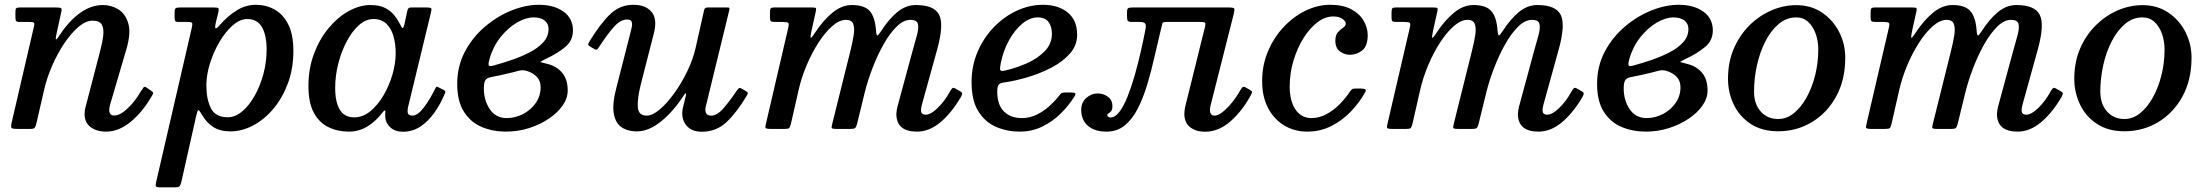

<svg xmlns="http://www.w3.org/2000/svg" viewBox="-20 -552 9465 822"><path d="M64.5 -520H220.5Q238.5 -520 242 -516.5Q245.5 -513 242 -499L222 -408Q217 -384.5 219.8 -383Q222.5 -381.5 239.5 -407.5Q278 -465 324.5 -497.8Q371 -530.5 421 -530.5Q456 -530.5 486.5 -512Q517 -493.5 529.2 -452Q541.5 -410.5 521 -341L451.5 -104.5Q447.5 -89.5 447.5 -80Q447.5 -72 451.8 -64.8Q456 -57.5 469.5 -57.5Q494.5 -57.5 527 -88.5Q559.5 -119.5 584 -162.5Q590.5 -172.5 594.8 -177.8Q599 -183 606.5 -177.5L624.5 -165.5Q632 -160 635 -157Q638 -154 631.5 -143.5Q591.5 -73.5 540.2 -31Q489 11.5 434 11.5Q394 11.5 368 -7.8Q342 -27 342 -64.5Q342 -69.5 343.2 -79.5Q344.5 -89.5 347 -96.5L407 -327Q418 -368 421.8 -398.8Q425.5 -429.5 415.8 -446.5Q406 -463.5 376.5 -463.5Q347 -463.5 315.5 -436.5Q284 -409.5 254.8 -365.8Q225.5 -322 203 -270Q180.5 -218 169 -168L136 -24.5Q133.5 -12.5 129.5 -6.2Q125.5 0 109.5 0H55.5Q33.5 0 29.8 -4Q26 -8 29.5 -25.5L125.5 -439Q128.5 -452.5 124.8 -455.2Q121 -458 104.5 -458H64Q51.5 -458 48.8 -462.5Q46 -467 46 -480V-500Q46 -512.5 49.2 -516.2Q52.5 -520 64.5 -520Z M750.5 -520H894.5Q912 -520 915 -516.8Q918 -513.5 914.5 -498L904.5 -457.5Q899.5 -437.5 902.2 -431.8Q905 -426 923.5 -447.5Q955 -483.5 993.5 -507.5Q1032 -531.5 1075 -531.5Q1118.5 -531.5 1155 -511.5Q1191.5 -491.5 1213.8 -448.2Q1236 -405 1236 -334Q1236 -258 1212.5 -195Q1189 -132 1150 -85.8Q1111 -39.5 1063 -14.5Q1015 10.5 966 10.5Q922.5 10.5 893.2 -8.2Q864 -27 845.5 -59.5Q833 -80.5 829.2 -80.5Q825.5 -80.5 820 -56L756.5 226.5Q753.5 239 749.5 244.5Q745.5 250 730 250H665Q649.5 250 647.5 245.5Q645.5 241 648 229.5L801 -432.5Q804 -446 803 -452Q802 -458 783.5 -458H744.5Q732.5 -458 730 -462.2Q727.5 -466.5 727.5 -479V-499.5Q727.5 -513.5 732.2 -516.8Q737 -520 750.5 -520ZM863.5 -187Q863.5 -127 883 -88.5Q902.5 -50 955 -50Q987 -50 1016.8 -75Q1046.5 -100 1070.2 -142Q1094 -184 1107.8 -235.5Q1121.5 -287 1121.5 -340Q1121.5 -401 1101.5 -435.8Q1081.5 -470.5 1038.5 -470.5Q1007 -470.5 976 -443.2Q945 -416 919.5 -372.5Q894 -329 878.8 -280Q863.5 -231 863.5 -187Z M1884 -150Q1865.5 -106 1839.5 -69.2Q1813.5 -32.5 1779.8 -10.2Q1746 12 1705.5 12Q1672 12 1652 -5.8Q1632 -23.5 1629.5 -49Q1629 -59 1629 -64.5Q1629 -70 1630 -74Q1629.5 -85 1619.5 -72.5Q1589 -32.5 1553 -10.5Q1517 11.5 1473.5 11.5Q1425 11.5 1385.8 -7.8Q1346.5 -27 1323.5 -69.5Q1300.5 -112 1300.5 -183Q1300.5 -259 1324.5 -322.5Q1348.5 -386 1387.8 -432.8Q1427 -479.5 1473.8 -505Q1520.5 -530.5 1566 -530.5Q1604 -530.5 1628.5 -518Q1653 -505.5 1668 -486.8Q1683 -468 1692.5 -448.5Q1700 -432.5 1703.8 -432Q1707.5 -431.5 1711.5 -448.5L1724 -506.5Q1726 -513.5 1729 -516.8Q1732 -520 1741.5 -520H1808Q1823.5 -520 1826 -516.2Q1828.5 -512.5 1825.5 -500.5L1727 -93.5Q1725 -85.5 1725 -75Q1725 -57 1745.5 -57Q1768 -57 1794 -91Q1820 -125 1841.5 -169.5Q1845.5 -177.5 1847.5 -179.8Q1849.5 -182 1857.5 -178L1877.5 -168Q1885.5 -164 1886.5 -161Q1887.5 -158 1884 -150ZM1674 -324.5Q1674 -364.5 1664.5 -397.5Q1655 -430.5 1634 -450.5Q1613 -470.5 1578.5 -470.5Q1546.5 -470.5 1517.2 -444.8Q1488 -419 1465 -376Q1442 -333 1428.5 -280.8Q1415 -228.5 1415 -175.5Q1415 -115 1434.8 -82.2Q1454.5 -49.5 1497 -49.5Q1533 -49.5 1565 -75.5Q1597 -101.5 1621.5 -143Q1646 -184.5 1660 -232.5Q1674 -280.5 1674 -324.5Z M1937.5 -193Q1937.5 -268.5 1970.2 -330.5Q2003 -392.5 2055.8 -437.5Q2108.5 -482.5 2169.5 -507Q2230.5 -531.5 2287 -531.5Q2351.5 -531.5 2392.2 -502.5Q2433 -473.5 2433 -421.5Q2433 -378.5 2399.8 -350.8Q2366.5 -323 2316 -299.5Q2291 -287 2294 -286.2Q2297 -285.5 2325 -278Q2364 -268 2387.2 -240Q2410.5 -212 2410.5 -164.5Q2410.5 -131.5 2388.8 -100.2Q2367 -69 2329.5 -43.8Q2292 -18.5 2244.8 -3.5Q2197.5 11.5 2146 11.5Q2090.5 11.5 2043 -8.2Q1995.5 -28 1966.5 -73Q1937.5 -118 1937.5 -193ZM2093.5 -271.5Q2129.5 -281.5 2170.2 -295.2Q2211 -309 2247 -327.5Q2283 -346 2305.8 -370.8Q2328.5 -395.5 2328.5 -428Q2328.5 -451 2311.5 -464.2Q2294.5 -477.5 2264.5 -477.5Q2231 -477.5 2193 -455.2Q2155 -433 2123 -393Q2091 -353 2076 -300.5Q2070 -280.5 2072.2 -273.2Q2074.5 -266 2093.5 -271.5ZM2178 -243Q2153 -236.5 2126.8 -231Q2100.5 -225.5 2080.5 -221.5Q2063.5 -218 2057.5 -207.8Q2051.5 -197.5 2051.5 -173.5Q2051.5 -122.5 2077 -84.5Q2102.5 -46.5 2149.5 -46.5Q2186.5 -46.5 2219.8 -64Q2253 -81.5 2273.8 -111.2Q2294.5 -141 2294.5 -178.5Q2294.5 -207 2277.5 -223.8Q2260.5 -240.5 2236.5 -248Q2219.5 -253 2206.2 -250.2Q2193 -247.5 2178 -243Z M2503 -373.5Q2549.5 -450 2591.8 -490.8Q2634 -531.5 2691 -531.5Q2745 -531.5 2770.2 -500.2Q2795.5 -469 2778.5 -406L2724 -193Q2708.5 -132 2710.5 -94.5Q2712.5 -57 2749 -57Q2773 -57 2804 -83Q2835 -109 2866 -151.8Q2897 -194.5 2921.8 -245.5Q2946.5 -296.5 2958 -346.5L2994.5 -509Q2997 -520 3009 -520H3091Q3100.5 -520 3102.2 -518.5Q3104 -517 3102.5 -509.5L3001 -93.5Q2998 -80.5 3002.5 -68.8Q3007 -57 3025 -57Q3050 -57 3077.2 -88.2Q3104.5 -119.5 3133 -162Q3140 -172 3143.5 -174.5Q3147 -177 3154 -173L3171 -163.5Q3179.5 -158.5 3181.2 -155.5Q3183 -152.5 3176.5 -141.5Q3136 -73 3091.8 -30.5Q3047.5 12 2984.5 12Q2938 12 2916 -18.2Q2894 -48.5 2904 -92L2916 -141Q2918.5 -151.5 2916 -152.2Q2913.5 -153 2909 -146Q2865 -77 2811.5 -33.2Q2758 10.5 2706 10.5Q2668 10.5 2641.5 -7Q2615 -24.5 2607.8 -65.8Q2600.5 -107 2619.5 -179L2680 -415.5Q2682.5 -425 2685 -437.5Q2687.5 -450 2684 -459.2Q2680.5 -468.5 2665 -468.5Q2636.5 -468.5 2608 -436.5Q2579.5 -404.5 2547.5 -355Q2542 -346 2537.8 -341.5Q2533.5 -337 2525.5 -341.5L2507.5 -352Q2498 -358 2497.8 -361.2Q2497.5 -364.5 2503 -373.5Z M3296 -520H3452Q3468 -520 3471.8 -518.2Q3475.5 -516.5 3472.5 -502.5L3454 -419Q3449 -395 3450.8 -390.5Q3452.5 -386 3471 -414.5Q3505.5 -466.5 3545 -498.5Q3584.5 -530.5 3627 -530.5Q3681 -530.5 3703.8 -504.5Q3726.5 -478.5 3730.5 -420Q3732 -400.5 3736 -400.2Q3740 -400 3752 -418.5Q3784.5 -469.5 3821.2 -500Q3858 -530.5 3901 -530.5Q3978.5 -530.5 4000.2 -489.5Q4022 -448.5 3992.5 -341L3927 -104.5Q3923 -89.5 3923 -80Q3923 -61 3943.5 -61Q3964.5 -61 3994.2 -89.5Q4024 -118 4048 -162Q4053.5 -171.5 4057.5 -174.8Q4061.5 -178 4072 -172L4087 -163.5Q4098 -157.5 4099.2 -153.2Q4100.5 -149 4093.5 -136Q4053 -67.5 4005.5 -28Q3958 11.5 3906 11.5Q3817.5 11.5 3817.5 -64.5Q3817.5 -69.5 3819 -79.5Q3820.5 -89.5 3822.5 -96.5L3885 -327Q3896 -367.5 3905 -399Q3914 -430.5 3910 -448.8Q3906 -467 3877.5 -467Q3848 -467 3818.8 -438.2Q3789.5 -409.5 3763.2 -363Q3737 -316.5 3716 -262Q3695 -207.5 3682 -155.5L3649 -20.5Q3645.5 -8 3641.2 -4Q3637 0 3621 0H3564.5Q3542 0 3540.8 -4.2Q3539.5 -8.5 3544 -26L3620 -331Q3630 -370.5 3634.8 -401.2Q3639.5 -432 3632.8 -449.5Q3626 -467 3602 -467Q3573.5 -467 3542.8 -440Q3512 -413 3483.8 -369Q3455.5 -325 3433.2 -272Q3411 -219 3399 -166.5L3366 -21.5Q3362.5 -8 3359 -4Q3355.5 0 3338 0H3282Q3258.5 0 3257.2 -5Q3256 -10 3260.5 -28L3355 -434.5Q3358.5 -450 3354.8 -454Q3351 -458 3331.5 -458H3299.5Q3285.5 -458 3281 -460.8Q3276.5 -463.5 3276.5 -477.5V-497Q3276.5 -511 3279.2 -515.5Q3282 -520 3296 -520Z M4139.5 -200.5Q4139.5 -270 4165.2 -330Q4191 -390 4234.5 -435.2Q4278 -480.5 4332.8 -506Q4387.5 -531.5 4445.5 -531.5Q4510 -531.5 4550.8 -498.8Q4591.5 -466 4591.5 -403Q4591.5 -357.5 4560.5 -322.5Q4529.5 -287.5 4481 -262.2Q4432.5 -237 4378 -221Q4323.5 -205 4276 -198.5Q4260 -196 4254.8 -188.2Q4249.5 -180.5 4249.5 -159Q4249.5 -103.5 4278 -75Q4306.5 -46.5 4354 -46.5Q4389 -46.5 4419.2 -61.5Q4449.5 -76.5 4474.2 -99.2Q4499 -122 4517 -145.5Q4521.5 -152 4525.8 -154Q4530 -156 4542 -156H4565Q4580.5 -156 4583.5 -152.5Q4586.5 -149 4579 -137.5Q4556 -100.5 4521.5 -66.2Q4487 -32 4442.5 -10.2Q4398 11.5 4346 11.5Q4292 11.5 4245 -8.5Q4198 -28.5 4168.8 -75Q4139.5 -121.5 4139.5 -200.5ZM4280.5 -249.5Q4328 -260 4374.8 -280.5Q4421.5 -301 4452.2 -332.2Q4483 -363.5 4483.5 -406.5Q4483.5 -439 4468.8 -458.2Q4454 -477.5 4423 -477.5Q4389 -477.5 4356.8 -450.8Q4324.5 -424 4299.8 -379.5Q4275 -335 4264.5 -281Q4260.5 -262 4261.8 -254Q4263 -246 4280.5 -249.5Z M4609 -82.5Q4609 -114 4631 -133Q4653 -152 4678.5 -152Q4704 -152 4723.2 -137.8Q4742.5 -123.5 4742.5 -98Q4742.5 -82.5 4737 -76Q4731.5 -69.5 4726 -66.5Q4720.5 -63.5 4720.5 -60Q4720.5 -54 4725 -51.5Q4729.5 -49 4734 -49Q4754 -49 4772.5 -73.2Q4791 -97.5 4807.2 -138.2Q4823.5 -179 4837.8 -228.8Q4852 -278.5 4863.8 -330.5Q4875.5 -382.5 4884.5 -428.5Q4887.5 -445.5 4882.2 -451.8Q4877 -458 4859.5 -458H4828Q4812.5 -458 4808.8 -462.2Q4805 -466.5 4805 -483V-498.5Q4805 -514 4810.2 -517Q4815.5 -520 4830 -520H5240Q5260.5 -520 5263.5 -515.8Q5266.5 -511.5 5262.5 -494.5L5162 -97.5Q5161 -93.5 5160.5 -88.2Q5160 -83 5160 -79.5Q5160 -71 5164.2 -64Q5168.5 -57 5180.5 -57Q5194.5 -57 5214 -72.2Q5233.5 -87.5 5254 -112.5Q5274.5 -137.5 5290.5 -166.5Q5295.5 -175 5300 -178.8Q5304.5 -182.5 5314 -177L5331 -167.5Q5339 -163 5340 -159Q5341 -155 5335.5 -145Q5297.5 -75.5 5247.2 -31.8Q5197 12 5139 12Q5100.5 12 5075.5 -7.2Q5050.5 -26.5 5050.5 -65Q5050.5 -70 5051.5 -78.5Q5052.5 -87 5053.5 -92.5L5139.5 -439.5Q5142 -451 5139 -454.5Q5136 -458 5122 -458H4973.5Q4958 -458 4956.8 -452.8Q4955.5 -447.5 4951.5 -432Q4937 -372.5 4923 -310.2Q4909 -248 4891.8 -190.5Q4874.5 -133 4851.2 -87.5Q4828 -42 4795.5 -15.2Q4763 11.5 4717.5 11.5Q4666.5 11.5 4637.8 -13.2Q4609 -38 4609 -82.5Z M5835.5 -401.5Q5835.5 -354.5 5811.8 -336Q5788 -317.5 5759.5 -317.5Q5736 -317.5 5716.5 -332Q5697 -346.5 5697 -377.5Q5697 -402.5 5708.2 -414.5Q5719.5 -426.5 5730.5 -433.8Q5741.5 -441 5741.5 -452Q5741.5 -461 5727.5 -471.2Q5713.5 -481.5 5687.5 -481.5Q5653.5 -481.5 5620.5 -456.8Q5587.5 -432 5560.8 -389.2Q5534 -346.5 5517.8 -292.8Q5501.5 -239 5501.5 -181.5Q5501.5 -119.5 5526.5 -83Q5551.5 -46.5 5594.5 -46.5Q5628.5 -46.5 5659.5 -63.5Q5690.5 -80.5 5716 -106.5Q5741.5 -132.5 5760 -160.5Q5764.5 -167 5768.2 -170Q5772 -173 5784 -173H5804.5Q5820 -173 5825 -169.5Q5830 -166 5824 -156Q5801 -114.5 5764.8 -76Q5728.5 -37.5 5680.8 -13Q5633 11.5 5576 11.5Q5522 11.5 5478.2 -14.8Q5434.5 -41 5409 -89.5Q5383.5 -138 5383.5 -204.5Q5383.5 -273 5408.5 -332.2Q5433.5 -391.5 5475.5 -436.2Q5517.5 -481 5569.2 -506.2Q5621 -531.5 5675 -531.5Q5730 -531.5 5765.5 -512.2Q5801 -493 5818.2 -463Q5835.5 -433 5835.5 -401.5Z M5957 -520H6113Q6129 -520 6132.8 -518.2Q6136.5 -516.5 6133.5 -502.5L6115 -419Q6110 -395 6111.8 -390.5Q6113.5 -386 6132 -414.5Q6166.5 -466.5 6206 -498.5Q6245.5 -530.5 6288 -530.5Q6342 -530.5 6364.8 -504.5Q6387.5 -478.5 6391.5 -420Q6393 -400.5 6397 -400.2Q6401 -400 6413 -418.5Q6445.5 -469.5 6482.2 -500Q6519 -530.5 6562 -530.5Q6639.5 -530.5 6661.2 -489.5Q6683 -448.5 6653.5 -341L6588 -104.5Q6584 -89.5 6584 -80Q6584 -61 6604.5 -61Q6625.5 -61 6655.2 -89.5Q6685 -118 6709 -162Q6714.5 -171.5 6718.5 -174.8Q6722.5 -178 6733 -172L6748 -163.5Q6759 -157.5 6760.2 -153.2Q6761.5 -149 6754.5 -136Q6714 -67.5 6666.5 -28Q6619 11.5 6567 11.5Q6478.5 11.5 6478.5 -64.5Q6478.5 -69.5 6480 -79.5Q6481.5 -89.5 6483.5 -96.5L6546 -327Q6557 -367.5 6566 -399Q6575 -430.5 6571 -448.8Q6567 -467 6538.5 -467Q6509 -467 6479.8 -438.2Q6450.5 -409.5 6424.2 -363Q6398 -316.5 6377 -262Q6356 -207.5 6343 -155.5L6310 -20.5Q6306.5 -8 6302.2 -4Q6298 0 6282 0H6225.5Q6203 0 6201.8 -4.2Q6200.5 -8.5 6205 -26L6281 -331Q6291 -370.5 6295.8 -401.2Q6300.5 -432 6293.8 -449.5Q6287 -467 6263 -467Q6234.5 -467 6203.8 -440Q6173 -413 6144.8 -369Q6116.5 -325 6094.2 -272Q6072 -219 6060 -166.5L6027 -21.5Q6023.5 -8 6020 -4Q6016.5 0 5999 0H5943Q5919.5 0 5918.2 -5Q5917 -10 5921.5 -28L6016 -434.5Q6019.5 -450 6015.8 -454Q6012 -458 5992.5 -458H5960.5Q5946.5 -458 5942 -460.8Q5937.5 -463.5 5937.5 -477.5V-497Q5937.5 -511 5940.2 -515.5Q5943 -520 5957 -520Z M6817.5 -193Q6817.5 -268.5 6850.2 -330.5Q6883 -392.5 6935.8 -437.5Q6988.5 -482.5 7049.5 -507Q7110.5 -531.5 7167 -531.5Q7231.5 -531.5 7272.2 -502.5Q7313 -473.5 7313 -421.5Q7313 -378.5 7279.8 -350.8Q7246.5 -323 7196 -299.5Q7171 -287 7174 -286.2Q7177 -285.5 7205 -278Q7244 -268 7267.2 -240Q7290.5 -212 7290.5 -164.5Q7290.5 -131.5 7268.8 -100.2Q7247 -69 7209.5 -43.8Q7172 -18.5 7124.8 -3.5Q7077.5 11.5 7026 11.5Q6970.5 11.5 6923 -8.2Q6875.5 -28 6846.5 -73Q6817.5 -118 6817.5 -193ZM6973.5 -271.5Q7009.5 -281.5 7050.2 -295.2Q7091 -309 7127 -327.5Q7163 -346 7185.8 -370.8Q7208.5 -395.5 7208.5 -428Q7208.5 -451 7191.5 -464.2Q7174.5 -477.5 7144.5 -477.5Q7111 -477.5 7073 -455.2Q7035 -433 7003 -393Q6971 -353 6956 -300.5Q6950 -280.5 6952.2 -273.2Q6954.5 -266 6973.5 -271.5ZM7058 -243Q7033 -236.5 7006.8 -231Q6980.5 -225.5 6960.5 -221.5Q6943.5 -218 6937.5 -207.8Q6931.5 -197.5 6931.5 -173.5Q6931.5 -122.5 6957 -84.5Q6982.5 -46.5 7029.5 -46.5Q7066.5 -46.5 7099.8 -64Q7133 -81.5 7153.8 -111.2Q7174.5 -141 7174.5 -178.5Q7174.5 -207 7157.5 -223.8Q7140.5 -240.5 7116.5 -248Q7099.5 -253 7086.2 -250.2Q7073 -247.5 7058 -243Z M7378 -215Q7378 -286.5 7403 -344.2Q7428 -402 7470.2 -443.8Q7512.5 -485.5 7564.5 -507.8Q7616.5 -530 7670 -530Q7733.5 -530 7780.8 -498Q7828 -466 7854 -414.8Q7880 -363.5 7880 -305Q7880 -210 7841.2 -139.2Q7802.5 -68.5 7737.2 -29.2Q7672 10 7593 10Q7522.5 10 7474.5 -22Q7426.5 -54 7402.2 -105.2Q7378 -156.5 7378 -215ZM7489.5 -160Q7489.5 -106.5 7518.2 -74.5Q7547 -42.5 7593 -42.5Q7629 -42.5 7660 -67.5Q7691 -92.5 7714.5 -134.8Q7738 -177 7751.2 -230.2Q7764.5 -283.5 7764.5 -340Q7764.5 -376 7753.5 -407.2Q7742.5 -438.5 7721.5 -458Q7700.5 -477.5 7670 -477.5Q7628.5 -477.5 7595.2 -449.5Q7562 -421.5 7538.2 -375.2Q7514.5 -329 7502 -272.8Q7489.5 -216.5 7489.5 -160Z M8008 -520H8164Q8180 -520 8183.8 -518.2Q8187.5 -516.5 8184.5 -502.5L8166 -419Q8161 -395 8162.8 -390.5Q8164.5 -386 8183 -414.5Q8217.5 -466.5 8257 -498.5Q8296.5 -530.5 8339 -530.5Q8393 -530.5 8415.8 -504.5Q8438.5 -478.5 8442.5 -420Q8444 -400.5 8448 -400.2Q8452 -400 8464 -418.5Q8496.5 -469.5 8533.2 -500Q8570 -530.5 8613 -530.5Q8690.5 -530.5 8712.2 -489.5Q8734 -448.5 8704.5 -341L8639 -104.5Q8635 -89.5 8635 -80Q8635 -61 8655.5 -61Q8676.5 -61 8706.2 -89.5Q8736 -118 8760 -162Q8765.5 -171.5 8769.5 -174.8Q8773.5 -178 8784 -172L8799 -163.5Q8810 -157.5 8811.2 -153.2Q8812.5 -149 8805.5 -136Q8765 -67.5 8717.5 -28Q8670 11.5 8618 11.5Q8529.5 11.5 8529.5 -64.5Q8529.5 -69.5 8531 -79.5Q8532.5 -89.5 8534.5 -96.5L8597 -327Q8608 -367.5 8617 -399Q8626 -430.5 8622 -448.8Q8618 -467 8589.5 -467Q8560 -467 8530.8 -438.2Q8501.5 -409.5 8475.2 -363Q8449 -316.5 8428 -262Q8407 -207.5 8394 -155.5L8361 -20.5Q8357.5 -8 8353.2 -4Q8349 0 8333 0H8276.5Q8254 0 8252.8 -4.2Q8251.5 -8.5 8256 -26L8332 -331Q8342 -370.5 8346.8 -401.2Q8351.5 -432 8344.8 -449.5Q8338 -467 8314 -467Q8285.5 -467 8254.8 -440Q8224 -413 8195.8 -369Q8167.5 -325 8145.2 -272Q8123 -219 8111 -166.5L8078 -21.5Q8074.5 -8 8071 -4Q8067.5 0 8050 0H7994Q7970.5 0 7969.2 -5Q7968 -10 7972.5 -28L8067 -434.5Q8070.5 -450 8066.8 -454Q8063 -458 8043.5 -458H8011.5Q7997.5 -458 7993 -460.8Q7988.5 -463.5 7988.5 -477.5V-497Q7988.5 -511 7991.2 -515.5Q7994 -520 8008 -520Z M8860.5 -215Q8860.5 -286.5 8885.5 -344.2Q8910.5 -402 8952.8 -443.8Q8995 -485.5 9047 -507.8Q9099 -530 9152.5 -530Q9216 -530 9263.2 -498Q9310.5 -466 9336.5 -414.8Q9362.5 -363.5 9362.5 -305Q9362.5 -210 9323.8 -139.2Q9285 -68.5 9219.8 -29.2Q9154.5 10 9075.5 10Q9005 10 8957 -22Q8909 -54 8884.8 -105.2Q8860.5 -156.5 8860.5 -215ZM8972 -160Q8972 -106.5 9000.8 -74.5Q9029.5 -42.5 9075.5 -42.5Q9111.5 -42.5 9142.5 -67.5Q9173.5 -92.5 9197 -134.8Q9220.5 -177 9233.8 -230.2Q9247 -283.5 9247 -340Q9247 -376 9236 -407.2Q9225 -438.5 9204 -458Q9183 -477.5 9152.5 -477.5Q9111 -477.5 9077.8 -449.5Q9044.5 -421.5 9020.8 -375.2Q8997 -329 8984.5 -272.8Q8972 -216.5 8972 -160Z"/></svg>

Font: Besley* Medium
Style: Italic
Weight: 500
Italic angle: -13°
Designer: Owen Earl
Foundry: indestructible type*
Version: Version 3.000; ttfautohint (v1.8.3)